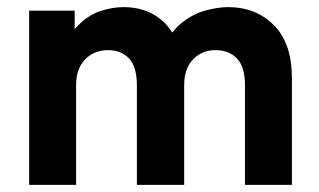

<svg xmlns="http://www.w3.org/2000/svg" viewBox="-20 -520 898 540"><path d="M62 0V-490H190V-354H154Q167 -413 196 -444.5Q225 -476 260 -488Q295 -500 327 -500Q387 -500 429 -468Q471 -436 487 -373H435Q455 -426 488.5 -453.5Q522 -481 558 -490.5Q594 -500 621 -500Q700 -500 750.5 -449Q801 -398 801 -300V0H669V-280Q669 -332 646.5 -355.5Q624 -379 586 -379Q548 -379 523 -353Q498 -327 498 -281V0H365V-280Q365 -332 343 -355.5Q321 -379 284 -379Q245 -379 219.5 -353Q194 -327 194 -281V0Z"/></svg>

Font: SUSE Thin
Style: Bold
Weight: 700
Version: Version 1.000